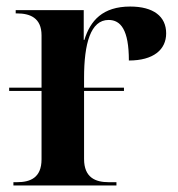

<svg xmlns="http://www.w3.org/2000/svg" viewBox="-20 -567 543 587"><path d="M21 0H336V-10H312C272 -10 237 -24 237 -81V-289H359V-299H237V-329C237 -434 257 -506 312 -506C349 -506 374 -476 374 -382C449 -382 488 -415 488 -465C488 -517 449 -547 378 -547C294 -547 256 -504 238 -445H236V-536H28V-526H32C71 -526 107 -513 107 -459V-299H8V-289H107V-80C107 -23 72 -10 32 -10H21Z"/></svg>

Font: Noto Serif Display SemiBold
Style: Regular
Weight: 600
Designer: Monotype Design Team
Foundry: Monotype Imaging Inc.
Version: Version 2.009